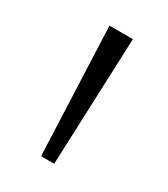

<svg xmlns="http://www.w3.org/2000/svg" viewBox="-100 -860 389 444"><g transform="rotate(30 95.0 -638.0)"><path d="M78 -467.5 64 -808H126.5L113 -467.5Z"/></g></svg>

Font: Encode Sans SemiCondensed SemiCondensed Light
Style: Regular
Weight: 300
Width: 4
Designer: Multiple Designers
Foundry: Impallari Type
Version: Version 3.000; ttfautohint (v1.8.3) -l 8 -r 50 -G 200 -x 14 